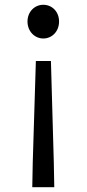

<svg xmlns="http://www.w3.org/2000/svg" viewBox="-20 -577 363 803"><path d="M115 206H207L205 101L193 -322H130L117 101ZM161 -416C198 -416 227 -446 227 -487C227 -528 198 -557 161 -557C125 -557 95 -528 95 -487C95 -446 125 -416 161 -416Z"/></svg>

Font: Noto Sans CJK SC
Style: Regular
Weight: 400
Designer: Ryoko NISHIZUKA 西塚涼子 (kana, bopomofo & ideographs); Paul D. Hunt (Latin, Greek & Cyrillic); Sandoll Communications 산돌커뮤니
Foundry: Adobe
Version: Version 2.004;hotconv 1.0.118;makeotfexe 2.5.65603